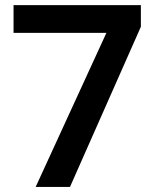

<svg xmlns="http://www.w3.org/2000/svg" viewBox="-20 -734 612 754"><path d="M254.9 0 533.2 -628.9V-713.9H33.2V-605H397.9L120.1 0Z"/></svg>

Font: Noto Reveo Sans
Style: Regular
Weight: 600
Designer: Monotype Design Team
Foundry: Monotype Imaging Inc.
Version: Version 2.007